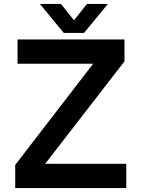

<svg xmlns="http://www.w3.org/2000/svg" viewBox="-20 -953 717 973"><path d="M405.8 -786.1H303.2L182.1 -933.1H289.1L355 -850.1L420.9 -933.1H526.9ZM620.1 0H57.1V-117.2L452.1 -629.9H68.8V-752.9H610.8V-642.1L209 -123H620.1Z"/></svg>

Font: Standard
Style: Bold
Weight: 400
Designer: Bryce Wilner
Version: Version 2.000;PS 2.0;hotconv 16.6.51;makeotf.lib2.5.65220 DE